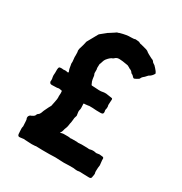

<svg xmlns="http://www.w3.org/2000/svg" viewBox="-170 -851 922 974"><g transform="rotate(30 291.5 -363.5)"><path d="M493 -659Q496 -656 502 -649.5Q508 -643 512 -637.5Q516 -632 518 -626V-625Q508 -607 493 -600L489 -596Q477 -582 473 -580Q467 -576 463 -567Q462 -563 458 -561Q455 -559 449 -555.5Q443 -552 440 -551Q434 -548 430 -552Q421 -563 412 -566Q409 -569 408 -571Q404 -578 392 -582Q391 -582 384 -587L374 -592Q372 -592 355 -595Q351 -596 342.5 -597Q334 -598 330 -598Q309 -601 298 -589Q295 -586 293 -585Q280 -582 263 -561Q257 -553 255 -545Q250 -528 248 -526V-523Q246 -504 249 -495V-486Q249 -484 249 -482Q249 -480 249 -478.5Q249 -477 249 -475.5Q249 -474 249 -473Q255 -461 255 -449Q255 -448 255.5 -446Q256 -444 256 -442Q257 -432 265 -416Q266 -412 270 -412Q274 -412 281 -411.5Q288 -411 291 -411Q313 -409 323 -410Q343 -414 352 -413Q358 -412 369 -410.5Q380 -409 386 -408Q392 -408 392 -400Q392 -398 391.5 -393Q391 -388 391 -385Q389 -367 392 -361Q392 -360 392 -358Q392 -356 392 -354Q392 -352 392 -351Q388 -339 391 -331Q394 -314 377 -314Q346 -314 340 -315Q335 -316 308 -316H307Q306 -315 305 -315Q293 -313 287 -313Q279 -313 278 -312Q277 -311 278 -302Q280 -283 277 -274Q274 -265 278 -246Q280 -240 277 -235Q275 -229 274 -225L273 -214Q272 -203 271 -198Q269 -192 267 -176Q267 -173 265 -167Q257 -147 257 -143Q255 -132 249 -128V-125H252Q258 -127 260 -127Q262 -128 267 -128H294Q296 -128 299 -127.5Q302 -127 304 -127Q309 -125 315 -127H340H348Q349 -127 351 -126Q353 -125 354 -126Q377 -128 388 -127Q411 -127 414 -126H420Q436 -131 451 -128Q460 -125 470 -128Q472 -129 477 -129Q480 -128 486.5 -128Q493 -128 496 -127Q502 -126 503 -120V-110Q503 -105 505 -91Q505 -90 505.5 -87Q506 -84 506 -82Q506 -76 504 -66Q502 -42 505 -34Q506 -32 505 -28V-25Q505 -23 503 -15Q503 -1 490 -1Q466 -1 454 -2Q433 -4 423 -1H413Q409 -1 397 -3H372Q367 -3 356.5 -2.5Q346 -2 341 -2Q337 -2 328.5 -2.5Q320 -3 316 -3Q312 -3 304.5 -3.5Q297 -4 293 -4H288Q278 -3 256 -3H243H215Q189 -3 177 -4Q176 -4 176 -4L174 -3Q170 -3 163 -2.5Q156 -2 153 -2Q150 -2 143 -2.5Q136 -3 132 -3Q126 -4 113 -4H111Q109 -5 108 -5L84 -2Q72 0 70 -13Q69 -18 69 -28Q67 -48 70 -57Q71 -60 70 -64Q70 -67 69.5 -73.5Q69 -80 69 -84Q69 -98 65 -104V-111Q68 -124 82 -127Q83 -127 83 -128Q97 -134 99 -144Q101 -149 104 -150Q111 -154 115 -163Q117 -169 121 -179Q137 -213 140 -217Q142 -219 142 -221Q146 -237 147 -245Q152 -268 151 -275Q150 -280 151 -290.5Q152 -301 151 -307V-310L150 -311Q150 -312 150 -313L132 -316Q130 -316 126 -315Q122 -314 121 -314Q110 -313 90 -313Q83 -313 79 -318.5Q75 -324 77 -330V-340Q76 -343 75 -350Q74 -357 74 -360Q74 -363 74.5 -367.5Q75 -372 75 -374V-395Q76 -406 78.5 -408.5Q81 -411 91 -411H95Q101 -409 113 -411Q119 -411 127 -409Q131 -408 132.5 -410.5Q134 -413 132 -416Q127 -427 126 -438Q126 -440 125 -444Q124 -448 124 -450Q122 -456 123 -461Q124 -465 122 -481Q120 -495 121 -503Q121 -524 120 -526Q119 -527 119 -531Q119 -541 124 -554Q126 -559 128.5 -569.5Q131 -580 132 -584Q132 -588 134 -592Q141 -604 153 -626L168 -653L172 -657Q174 -659 203 -682Q204 -682 204 -683L206 -684Q208 -686 218.5 -692Q229 -698 234 -702Q243 -710 252 -711L256 -713Q295 -724 318 -723Q337 -723 342 -726H346Q348 -726 351.5 -725.5Q355 -725 357 -725Q366 -725 371 -721Q375 -718 381 -718Q384 -717 390.5 -715.5Q397 -714 400 -713Q410 -711 415 -709Q423 -706 424 -705Q429 -700 439 -694.5Q449 -689 451 -688Q454 -686 460.5 -683Q467 -680 470 -679Q472 -678 475 -675Q479 -667 489 -662Q490 -662 491 -661Q492 -660 493 -659Z"/></g></svg>

Font: Gutenberg Clean
Style: Regular
Weight: 400
Designer: Nicola Manzari, Bruno Pierini
Foundry: Unio | Creative Solutions
Version: Version 1.001;PS 001.001;hotconv 1.0.88;makeotf.lib2.5.64775